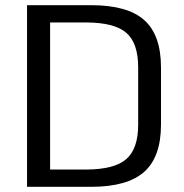

<svg xmlns="http://www.w3.org/2000/svg" viewBox="-20 -720 710 740"><path d="M84.2 -700H331.6Q471.6 -700 536 -642.5Q600.5 -585.1 600.5 -459.8V-240Q600.5 -114.9 535.6 -57.5Q470.8 0 331.6 0H84.2ZM154 -66.6H310.9Q420.1 -66.6 466.3 -106.4Q512.5 -146.3 512.5 -239.3V-460.7Q512.5 -554.5 466.3 -594Q420.1 -633.4 310.9 -633.4H154L173.1 -684.4V-14.4Z"/></svg>

Font: Pathway Extreme 8pt Thin
Style: Regular
Weight: 100
Version: Version 1.001;gftools[0.9.26]